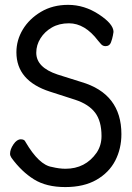

<svg xmlns="http://www.w3.org/2000/svg" viewBox="-20 -739 540 783"><path d="M246.1 23.9Q168.9 23.9 118.4 -7.6Q67.9 -39.1 26.9 -95.2Q21 -104 21 -111.8Q21 -129.9 34.9 -150.4Q48.8 -170.9 64.9 -170.9Q80.1 -170.9 84 -160.2Q139.2 -65.9 191.9 -58.1Q221.2 -50.8 247.1 -50.8Q328.1 -50.8 374 -116.2Q394 -146 394 -184.1Q394 -245.1 367.9 -279.5Q341.8 -314 287.1 -332L184.1 -365.2Q46.9 -409.2 46.9 -525.9Q46.9 -575.2 73 -618.7Q99.1 -662.1 147 -690.7Q194.8 -719.2 257.8 -719.2Q324.2 -719.2 383.5 -680.2Q442.9 -641.1 442.9 -608.9Q442.9 -606.9 440.4 -594Q438 -581.1 432.4 -565.9Q426.8 -550.8 410.2 -550.8Q398.9 -550.8 391.4 -559.8Q383.8 -568.8 379.9 -573.2Q326.2 -644 261.2 -644Q221.2 -644 191.7 -627Q162.1 -609.9 145 -582.5Q127.9 -555.2 127.9 -523.9Q127.9 -463.9 214.8 -435.1L311 -404.8Q475.1 -356.9 475.1 -191.9Q475.1 -132.8 450 -84Q424.8 -35.2 373.3 -5.6Q321.8 23.9 246.1 23.9Z"/></svg>

Font: LXGW WenKai Mono Screen
Style: Regular
Weight: 400
Monospace: yes
Designer: LXGW / Fontworks Inc.
Foundry: LXGW / Fontworks Inc.
Version: Version 1.330;April 28,2024